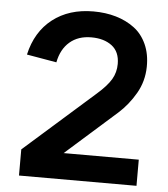

<svg xmlns="http://www.w3.org/2000/svg" viewBox="-52 -781 725 829"><g transform="rotate(5 310.0 -367.0)"><path d="M61 0V-113.3L365.2 -382.3Q408.2 -419.9 426 -450.2Q443.8 -480.5 443.8 -517.1Q443.8 -569.8 409.7 -595.7Q375.5 -621.6 320.8 -621.6Q263.7 -621.6 227.1 -590.1Q190.4 -558.6 179.2 -501L49.8 -523.4Q72.3 -623.5 143.3 -678.7Q214.4 -733.9 319.8 -733.9Q373 -733.9 418 -720.7Q462.9 -707.5 497.6 -681.6Q532.2 -655.8 551.5 -613Q570.8 -570.3 569.8 -515.1Q568.8 -452.6 538.3 -399.9Q507.8 -347.2 465.3 -309.1L244.6 -113.3H570.3V0Z"/></g></svg>

Font: Vela Sans Bd
Style: Bold
Weight: 700
Designer: Principal design: Mikhail Sharanda - project Manrope.
Design modification: Ravid Balaliev
Foundry: Mikhail Sharanda
Version: Version 1.001